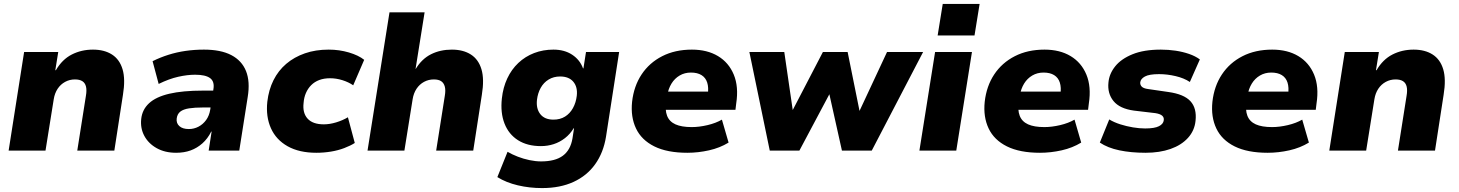

<svg xmlns="http://www.w3.org/2000/svg" viewBox="-20 -768 7439 979"><path d="M24 0 103 -503H277L262 -410H265Q297 -465 346 -490Q395 -515 454 -515Q512 -515 551 -490Q590 -465 605 -414.5Q620 -364 607 -285L563 0H374L418 -279Q423 -308 418.5 -326.5Q414 -345 400 -354Q386 -363 362 -363Q335 -363 312 -350.5Q289 -338 274 -315.5Q259 -293 254 -262L212 0Z M878 11Q821 11 779 -12.5Q737 -36 716 -75Q695 -114 700 -161Q705 -209 740 -241.5Q775 -274 843 -290Q911 -306 1015 -306H1087L1074 -220H1016Q973 -220 944 -215.5Q915 -211 899.5 -199Q884 -187 881 -164Q878 -140 894.5 -125Q911 -110 943 -110Q969 -110 992 -122Q1015 -134 1031 -156Q1047 -178 1052 -209L1068 -312Q1075 -352 1051.5 -369.5Q1028 -387 975 -387Q935 -387 888.5 -376.5Q842 -366 789 -340L758 -456Q796 -475 838.5 -488.5Q881 -502 926.5 -508.5Q972 -515 1020 -515Q1106 -515 1159.5 -487Q1213 -459 1234.5 -405.5Q1256 -352 1243 -273L1200 0H1044L1059 -97H1057Q1039 -61 1012 -37Q985 -13 952 -1Q919 11 878 11Z M1593 11Q1506 11 1447 -22Q1388 -55 1361.5 -114Q1335 -173 1343 -249Q1350 -310 1374.5 -359Q1399 -408 1439.5 -442.5Q1480 -477 1534.5 -496Q1589 -515 1656 -515Q1710 -515 1759 -500.5Q1808 -486 1837 -463L1781 -333Q1758 -349 1726.5 -359Q1695 -369 1663 -369Q1632 -369 1608 -360Q1584 -351 1567 -334Q1550 -317 1540 -294Q1530 -271 1528 -243Q1522 -192 1548.5 -163Q1575 -134 1631 -134Q1661 -134 1694 -144Q1727 -154 1754 -170L1789 -39Q1767 -25 1735.5 -13Q1704 -1 1667.5 5Q1631 11 1593 11Z M1854 0 1966 -705H2145L2099 -417H2100Q2131 -468 2178 -491.5Q2225 -515 2284 -515Q2342 -515 2381 -490Q2420 -465 2435 -414.5Q2450 -364 2437 -285L2393 0H2204L2248 -279Q2253 -308 2248 -326.5Q2243 -345 2229.5 -354Q2216 -363 2192 -363Q2165 -363 2142 -350.5Q2119 -338 2104 -315.5Q2089 -293 2084 -262L2042 0Z M2744 191Q2680 191 2620.5 177Q2561 163 2516 135L2568 6Q2592 20 2620.5 31Q2649 42 2680 48.5Q2711 55 2739 55Q2811 55 2850 26Q2889 -3 2899 -62L2907 -114H2905Q2887 -84 2860.5 -63.5Q2834 -43 2803 -33Q2772 -23 2738 -23Q2669 -23 2621.5 -53Q2574 -83 2552.5 -138Q2531 -193 2539 -266Q2545 -322 2566.5 -368Q2588 -414 2623 -447Q2658 -480 2703.5 -497.5Q2749 -515 2802 -515Q2858 -515 2897.5 -489Q2937 -463 2953 -419L2955 -420L2968 -503H3137L3070 -71Q3057 10 3015 69Q2973 128 2904.5 159.5Q2836 191 2744 191ZM2802 -158Q2836 -158 2861 -173.5Q2886 -189 2901.5 -217Q2917 -245 2921 -280Q2926 -324 2903.5 -351Q2881 -378 2836 -378Q2803 -378 2777.5 -362.5Q2752 -347 2737 -320Q2722 -293 2718 -259Q2713 -214 2735 -186Q2757 -158 2802 -158Z M3485 11Q3382 11 3316.5 -21.5Q3251 -54 3223 -113Q3195 -172 3203 -249Q3212 -329 3251.5 -388.5Q3291 -448 3356.5 -481.5Q3422 -515 3508 -515Q3586 -515 3641 -482Q3696 -449 3721.5 -387.5Q3747 -326 3734 -241L3730 -208H3348L3363 -301H3601L3589 -286Q3594 -322 3586 -347Q3578 -372 3557 -385Q3536 -398 3503 -398Q3471 -398 3445.5 -383Q3420 -368 3404 -342Q3388 -316 3382 -281L3377 -252Q3370 -207 3381.5 -177.5Q3393 -148 3424 -134Q3455 -120 3507 -120Q3545 -120 3587.5 -130Q3630 -140 3661 -158L3695 -41Q3651 -14 3595.5 -1.5Q3540 11 3485 11Z M3905 0 3801 -503H3979L4023 -201H4019L4176 -503H4302L4363 -201H4362L4503 -503H4687L4425 0H4273L4203 -314H4223L4056 0Z M4761 -587 4787 -748H4975L4949 -587ZM4668 0 4748 -503H4936L4856 0Z M5283 11Q5180 11 5114.5 -21.5Q5049 -54 5021 -113Q4993 -172 5001 -249Q5010 -329 5049.5 -388.5Q5089 -448 5154.5 -481.5Q5220 -515 5306 -515Q5384 -515 5439 -482Q5494 -449 5519.5 -387.5Q5545 -326 5532 -241L5528 -208H5146L5161 -301H5399L5387 -286Q5392 -322 5384 -347Q5376 -372 5355 -385Q5334 -398 5301 -398Q5269 -398 5243.5 -383Q5218 -368 5202 -342Q5186 -316 5180 -281L5175 -252Q5168 -207 5179.5 -177.5Q5191 -148 5222 -134Q5253 -120 5305 -120Q5343 -120 5385.5 -130Q5428 -140 5459 -158L5493 -41Q5449 -14 5393.5 -1.5Q5338 11 5283 11Z M5821 11Q5747 11 5687.5 -1.5Q5628 -14 5588 -41L5636 -159Q5661 -144 5692.5 -134Q5724 -124 5757 -118.5Q5790 -113 5819 -113Q5867 -113 5889.5 -124.5Q5912 -136 5914 -155Q5916 -169 5906 -178Q5896 -187 5872 -191L5762 -204Q5689 -214 5657.5 -253Q5626 -292 5632 -348Q5636 -392 5666.5 -430Q5697 -468 5755 -491.5Q5813 -515 5899 -515Q5938 -515 5974.5 -509.5Q6011 -504 6043 -493Q6075 -482 6098 -465L6047 -350Q6017 -370 5974 -380Q5931 -390 5890 -390Q5840 -390 5818 -378Q5796 -366 5794 -348Q5793 -335 5802 -326Q5811 -317 5834 -314L5937 -299Q6017 -288 6050 -252Q6083 -216 6076 -152Q6071 -102 6037.5 -65Q6004 -28 5948.5 -8.5Q5893 11 5821 11Z M6444 11Q6341 11 6275.5 -21.5Q6210 -54 6182 -113Q6154 -172 6162 -249Q6171 -329 6210.5 -388.5Q6250 -448 6315.5 -481.5Q6381 -515 6467 -515Q6545 -515 6600 -482Q6655 -449 6680.5 -387.5Q6706 -326 6693 -241L6689 -208H6307L6322 -301H6560L6548 -286Q6553 -322 6545 -347Q6537 -372 6516 -385Q6495 -398 6462 -398Q6430 -398 6404.5 -383Q6379 -368 6363 -342Q6347 -316 6341 -281L6336 -252Q6329 -207 6340.5 -177.5Q6352 -148 6383 -134Q6414 -120 6466 -120Q6504 -120 6546.5 -130Q6589 -140 6620 -158L6654 -41Q6610 -14 6554.5 -1.5Q6499 11 6444 11Z M6758 0 6837 -503H7011L6996 -410H6999Q7031 -465 7080 -490Q7129 -515 7188 -515Q7246 -515 7285 -490Q7324 -465 7339 -414.5Q7354 -364 7341 -285L7297 0H7108L7152 -279Q7157 -308 7152.5 -326.5Q7148 -345 7134 -354Q7120 -363 7096 -363Q7069 -363 7046 -350.5Q7023 -338 7008 -315.5Q6993 -293 6988 -262L6946 0Z"/></svg>

Font: Nunito Sans 8pt Black
Style: Italic
Weight: 900
Italic angle: -9°
Version: Version 3.101;gftools[0.9.27]